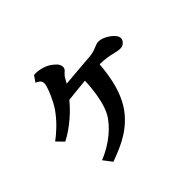

<svg xmlns="http://www.w3.org/2000/svg" viewBox="-174 -1036 1347 1347"><g transform="rotate(-45 500.0 -362.5)"><path d="M296.9 -774.9Q323.2 -776.4 347.2 -772.2Q371.1 -768.1 392.1 -759.8Q413.1 -752 430.9 -739.3Q448.7 -726.6 463.9 -710.9Q473.6 -700.2 477.3 -689.9Q481 -679.7 481 -669.9Q481 -661.1 477.1 -653.3Q473.1 -645.5 466.8 -641.1Q459 -634.8 450.2 -625.2Q441.4 -615.7 436 -606Q431.2 -596.7 426 -587.6Q420.9 -578.6 415 -569.3Q476.6 -574.7 537.8 -579.8Q599.1 -585 662.1 -589.8Q701.2 -592.8 736.8 -608.9Q748 -614.3 759 -617.7Q770 -621.1 780.8 -621.1Q791.5 -621.1 803.2 -618.7Q814.9 -616.2 827.1 -610.8Q848.6 -601.6 867.9 -587.4Q887.2 -573.2 899.9 -556.2Q908.2 -544.9 910.2 -533.4Q912.1 -522 908.2 -512.2Q900.4 -492.7 879.9 -481.9Q869.6 -477.1 853.5 -477.1Q837.4 -477.1 814 -482.9Q775.4 -492.7 743.2 -497.3Q710.9 -502 674.8 -502.4Q668.9 -421.4 652.3 -347.9Q635.7 -274.4 604.7 -211.9Q573.7 -149.4 523.9 -100.1Q484.9 -61.5 441.7 -34.2Q398.4 -6.8 352.8 12.9Q307.1 32.7 259.8 49.8L210.9 -14.2Q238.3 -24.9 269.8 -41.5Q301.3 -58.1 333.3 -80.6Q365.2 -103 394.8 -131.1Q424.3 -159.2 448.2 -192.9Q470.7 -225.1 485.8 -271.2Q501 -317.4 509.8 -374Q518.6 -430.7 521 -493.7Q481 -490.2 437.5 -485.6Q394 -481 348.1 -476.1Q340.3 -466.3 331.5 -456.5L314 -437Q289.1 -410.2 256.6 -382.1Q224.1 -354 189.2 -329.8Q154.3 -305.7 121.1 -289.1L70.8 -339.8Q112.8 -370.1 153.8 -410.6Q194.8 -451.2 227.1 -497.1Q239.3 -514.6 251.5 -536.9Q263.7 -559.1 274.2 -582.3Q284.7 -605.5 292.5 -626.2Q300.3 -647 304.2 -662.1Q310.1 -686.5 302.2 -701.7Q294.4 -716.8 265.1 -729Z"/></g></svg>

Font: BIZ UDMincho
Style: Bold
Weight: 700
Monospace: yes
Designer: TypeBank Co., Ltd.
Foundry: Morisawa Inc.
Version: Version 1.06